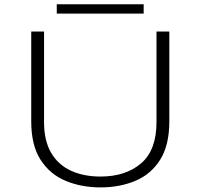

<svg xmlns="http://www.w3.org/2000/svg" viewBox="-20 -844 915 876"><path d="M438.5 11Q351.5 11 279.8 -18.8Q208 -48.5 165.2 -114.8Q122.5 -181 122.5 -290V-700H181V-286.5Q181 -201.5 213.5 -146.5Q246 -91.5 304 -65Q362 -38.5 438.5 -38.5Q553.5 -38.5 623.8 -98.8Q694 -159 694 -286.5V-700H752.5V-290Q752.5 -181 710.5 -114.8Q668.5 -48.5 597.2 -18.8Q526 11 438.5 11ZM239 -782V-824.5H635.5V-782Z"/></svg>

Font: Trispace SemiExpanded ExtraLight
Style: Regular
Weight: 200
Width: 6
Designer: Tyler Finck
Foundry: Etcetera Type Company
Version: Version 1.210; ttfautohint (v1.8.3)